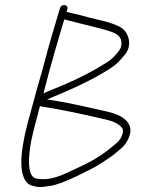

<svg xmlns="http://www.w3.org/2000/svg" viewBox="-20 -708 558 762"><path d="M152.4 -337C186 -469.4 208.6 -539.9 234.9 -631C238.2 -630.3 242.2 -629.3 247 -628C280.7 -618.6 313.9 -611.5 348.4 -602.5L386.8 -592.5C400.9 -588.8 413.3 -585 424 -581C456.4 -569.6 468.2 -549.3 459.4 -520C458.6 -515.3 453.3 -507.1 443.5 -495.4C433.7 -483.6 422.4 -473.1 409.5 -464C335.6 -415.8 255.2 -379 170.7 -345.5C161.5 -341.8 155.4 -339 152.4 -337ZM138.5 -287 146.1 -285C209.5 -275.7 295.7 -258.2 404.9 -232.4C431.9 -226 451.4 -215.8 463.3 -201.6C474.7 -188.1 462.7 -165.2 453.9 -151.6C450.3 -146 433.5 -131.6 403.4 -108.3C373.3 -85.1 335 -62.9 288.4 -41.9C232.1 -16.4 183.7 13 121 0C95.1 -9.1 88.6 -54.3 101.5 -135.5C105.1 -158.5 117.4 -209 138.5 -287ZM243.7 -661 247.3 -671C253.2 -689.2 224.4 -696.4 217.9 -675L209.5 -647C190 -581.4 175 -531.6 156.6 -461.5C141.8 -405.1 127.9 -361.3 113.5 -306.5C97.5 -245.5 81.5 -199.1 69.9 -125.8C63.6 -85.8 62.8 -53.1 67.6 -27.7C72.8 -0.1 84.2 23.1 107.9 29C133.9 35.5 137.1 36.2 178.3 30C203 26.2 237.8 13.5 282.9 -8C327.9 -29.6 356.9 -44.6 369.9 -53C398.6 -71.6 418.9 -82.8 447.5 -107.5L463.2 -121C468.6 -125.7 473.9 -131.7 479 -139C510 -186.1 502.3 -222.4 455.8 -247.8C441.4 -255.6 415.7 -263.5 378.5 -271.3C303 -287.2 263.5 -298.2 194.9 -309L175.9 -312C171.7 -312.7 168.6 -313 166.6 -313C167.3 -313.7 171.8 -315.7 180 -319C291.2 -364.2 374.5 -406.2 430.1 -445C442.5 -453.7 458 -469.5 476.7 -492.4C505.3 -527.3 490.3 -574.6 468.8 -592C454.8 -605.7 418.7 -619 360.6 -632C341 -636.4 321 -641.5 300.5 -647.4C285.9 -651.6 256.8 -657.1 243.7 -661Z"/></svg>

Font: MewTooHand
Style: Ita
Weight: 400
Designer: Mew Too, Robert Jablonski
Version: Version 0.77